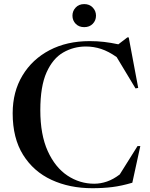

<svg xmlns="http://www.w3.org/2000/svg" viewBox="-20 -932 754 962"><path d="M452 -11.5Q484 -11.5 516 -22.5Q548 -33.5 580 -58L669 -200H683L643 -16.5Q589 -0.5 543 5.2Q497 11 442.5 11Q328.5 11 238.2 -30.8Q148 -72.5 95.8 -156Q43.5 -239.5 43.5 -364.5Q43.5 -472 92.5 -553.5Q141.5 -635 228.2 -680.5Q315 -726 429 -726Q467.5 -726 501.5 -722Q535.5 -718 573 -710L618 -744.5H625L672.5 -491.5L659 -489L564.5 -646Q524 -674.5 486.8 -686.8Q449.5 -699 410.5 -699Q349 -699 297 -669.2Q245 -639.5 213.5 -569.8Q182 -500 182 -380Q182 -257 219.2 -175Q256.5 -93 318 -52.2Q379.5 -11.5 452 -11.5ZM402 -796Q375.5 -796 359.2 -812.8Q343 -829.5 343 -853.5Q343 -877 359.2 -894.2Q375.5 -911.5 402 -911.5Q428.5 -911.5 444.8 -894.2Q461 -877 461 -853.5Q461 -829.5 444.8 -812.8Q428.5 -796 402 -796Z"/></svg>

Font: Newsreader Display Medium
Style: Regular
Weight: 500
Designer: Hugues Gentile
Foundry: Production Type
Version: Version 1.001